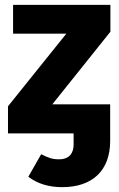

<svg xmlns="http://www.w3.org/2000/svg" viewBox="-20 -551 493 793"><path d="M436 -531H34V-412H254L13 -112V0H284V46C284 86 262 107 225 107C194 107 181 101 150 86L97 179C135 208 182 222 237 222C360 222 435 155 435 31V-120H196L436 -420Z"/></svg>

Font: Fira Sans
Style: Bold
Weight: 700
Designer: Carrois Corporate & Edenspiekermann AG
Foundry: Carrois Corporate GbR & Edenspiekermann AG
Version: Version 4.203